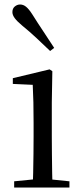

<svg xmlns="http://www.w3.org/2000/svg" viewBox="-20 -838 372 858"><path d="M43.3 0V-27.8L153.1 -38.6H184.5L290.3 -27.8V0ZM126.3 0Q127.3 -24.4 128.2 -65.3Q129.1 -106.3 129.6 -150.7Q130.1 -195.1 130.1 -228.5V-288.8Q130.1 -339.6 129.2 -380.6Q128.3 -421.6 126.3 -458.9L37.3 -463V-488.6L201.7 -528L213.9 -519.8L211.5 -380.2V-228.5Q211.5 -195.1 212 -150.7Q212.5 -106.3 213.1 -65.3Q213.7 -24.4 214.7 0ZM222.1 -624 204 -610.1Q173.7 -639.2 143.1 -667.9Q112.4 -696.6 79 -723.8Q56.1 -742.9 45.7 -757Q35.4 -771.1 35.4 -783.8Q35.4 -800.3 46.2 -809.1Q57 -817.9 69.9 -817.9Q84 -817.9 96.5 -807.8Q109 -797.8 124.9 -773Q149.3 -734 174.2 -696.9Q199 -659.9 222.1 -624Z"/></svg>

Font: Source Han Serif JP VF
Style: Regular
Weight: 250
Designer: Ryoko NISHIZUKA 西塚涼子 (kana & ideographs); Frank Grießhammer (Latin, Greek & Cyrillic); Wenlong ZHANG 张文龙 (bopomofo); San
Foundry: Adobe
Version: Version 2.001;hotconv 1.1.0;makeotfexe 2.6.0